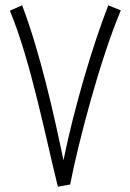

<svg xmlns="http://www.w3.org/2000/svg" viewBox="-20 -696 488 720"><path d="M197 4 243 -4C274 -163 355 -472 433 -657L386 -676C328 -527 259 -296 218 -95C183 -263 132 -494 63 -676L17 -656C95 -469 151 -181 197 4Z"/></svg>

Font: Noto Sans Arabic UI XCn Lt
Style: Regular
Weight: 300
Width: 2
Designer: Monotype Design Team, Nadine Chahine and Nizar Qandah
Foundry: Monotype Imaging Inc.
Version: Version 2.010